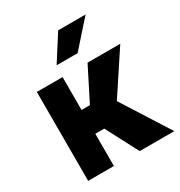

<svg xmlns="http://www.w3.org/2000/svg" viewBox="-176 -868 924 988"><g transform="rotate(-30 286.0 -374.0)"><path d="M213.4 -528.3V0H60.5V-528.3ZM556.2 -528.3 334 -191.4H189.9L172.4 -333H263.2L361.8 -528.3ZM366.7 0 252 -219.2 389.6 -287.6 572.3 0ZM217.3 -596.2 314 -748H477.1L341.8 -596.2Z"/></g></svg>

Font: Roboto ExtraBold
Style: Regular
Weight: 800
Designer: Christian Robertson
Foundry: Google
Version: Version 3.009; 2024